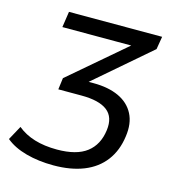

<svg xmlns="http://www.w3.org/2000/svg" viewBox="-125 -585 798 866"><g transform="rotate(15 273.5 -152.5)"><path d="M202 191Q132 191 73.5 175Q15 159 -22 128L14 62Q48 90 94 104Q140 118 199 118Q290 118 337.5 81.5Q385 45 394 -25Q402 -87 364 -116.5Q326 -146 243 -146H135L142 -200L433 -449L428 -422H80L91 -496H526L516 -436L241 -199L226 -214H281Q351 -214 399.5 -191.5Q448 -169 470.5 -125.5Q493 -82 484 -20Q475 48 439 95.5Q403 143 343 167Q283 191 202 191Z"/></g></svg>

Font: Nunito Sans 7pt
Style: Italic
Weight: 400
Italic angle: -9°
Designer: Vernon Adams
Foundry: Vernon Adams
Version: Version 3.101;gftools[0.9.27]